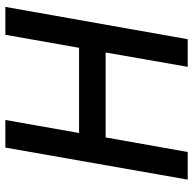

<svg xmlns="http://www.w3.org/2000/svg" viewBox="-22 -718 740 737"><g transform="rotate(-90 348.5 -350.0)"><path d="M566 0H460L515 -315H189L133 0H27L150 -700H256L206 -417H533L583 -700H690Z"/></g></svg>

Font: Cabin
Style: Medium Italic
Weight: 500
Designer: Pablo Impallari
Foundry: Pablo Impallari. www.impallari.com Igino Marini. www.ikern.com
Version: Version 1.005